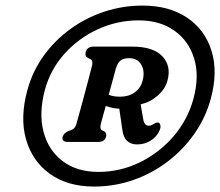

<svg xmlns="http://www.w3.org/2000/svg" viewBox="-20 -788 789 688"><path d="M317.5 -119.5Q222 -119.5 158.8 -165Q95.5 -210.5 73.2 -289Q51 -367.5 78.5 -466.5Q96.5 -532.5 136.2 -587.8Q176 -643 231.5 -683.5Q287 -724 353.2 -746Q419.5 -768 491 -768Q586 -768 650.2 -724.8Q714.5 -681.5 738 -605.8Q761.5 -530 735 -433Q716.5 -365.5 676.2 -308.2Q636 -251 580 -208.5Q524 -166 457 -142.8Q390 -119.5 317.5 -119.5ZM333 -172Q410.5 -172 480.8 -206.2Q551 -240.5 601.8 -299.5Q652.5 -358.5 673 -433.5Q695 -514.5 675.8 -578Q656.5 -641.5 604.8 -678.2Q553 -715 477 -715Q400 -715 330.8 -683.2Q261.5 -651.5 211.2 -595.5Q161 -539.5 141 -466.5Q118.5 -383 135.8 -316.5Q153 -250 204 -211Q255 -172 333 -172ZM580 -499Q572 -469 545.2 -445.5Q518.5 -422 484 -414L493 -362Q496.5 -337.5 513.5 -337.5Q519 -337.5 524 -340Q529 -342.5 533 -345Q540 -349.5 546 -349Q552.5 -348 554.5 -340Q556.5 -332 552 -321Q542 -298 520.2 -284.2Q498.5 -270.5 471 -270.5Q448.5 -270.5 435 -283.5Q421.5 -296.5 418 -325.5L407.5 -398.5Q394 -399 381.8 -401.8Q369.5 -404.5 359 -408.5Q354 -390 349.2 -373.2Q344.5 -356.5 341.5 -344.5Q336.5 -326 345.5 -321L353.5 -317.5Q363.5 -310.5 360 -298Q355 -279.5 333 -279.5H223Q200 -279.5 204.5 -298Q208.5 -311 225 -318.5L235.5 -322Q249.5 -327 254 -344.5Q261.5 -371 272 -409.8Q282.5 -448.5 292.8 -487.5Q303 -526.5 310 -553.5Q314 -571 304 -576L296 -580Q283 -586 287 -601.5Q292.5 -621 315.5 -621H453.5Q530 -621 562.2 -585.8Q594.5 -550.5 580 -499ZM395 -542Q392 -531 385 -504.8Q378 -478.5 369.5 -448.5Q379 -444.5 389.2 -443Q399.5 -441.5 410.5 -441.5Q441 -441.5 462.5 -456.8Q484 -472 491 -499Q500 -533 486.2 -556.2Q472.5 -579.5 443 -579.5Q421 -579.5 410.8 -570.2Q400.5 -561 395 -542Z"/></svg>

Font: Fraunces 72pt S100 SemiBold
Style: Italic
Weight: 600
Italic angle: -16°
Version: Version 1.000; ttfautohint (v1.8.3)